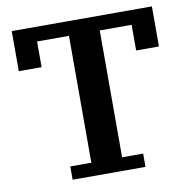

<svg xmlns="http://www.w3.org/2000/svg" viewBox="-79 -776 849 854"><g transform="rotate(-10 346.0 -349.0)"><path d="M181 -60H276V-633H132V-517H29V-698H662V-517H559V-633H415V-60H510V0H181Z"/></g></svg>

Font: IBM Plex Serif SmBld
Style: Regular
Weight: 600
Designer: Mike Abbink, Paul van der Laan, Pieter van Rosmalen
Foundry: Bold Monday
Version: Version 3.001